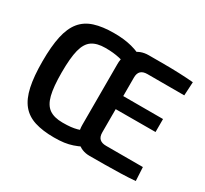

<svg xmlns="http://www.w3.org/2000/svg" viewBox="-144 -916 1221 1141"><g transform="rotate(30 466.5 -345.0)"><path d="M338 -703Q376 -703 405.5 -699.5Q435 -696 462 -689Q489 -682 517 -670L470 -582Q451 -588 432.5 -592Q414 -596 391.5 -598.5Q369 -601 338 -601Q280 -601 246.5 -578Q213 -555 199 -499.5Q185 -444 185 -345Q185 -247 199 -191.5Q213 -136 246.5 -112.5Q280 -89 338 -89Q371 -89 393.5 -91.5Q416 -94 434.5 -99Q453 -104 473 -111L517 -27Q489 -13 462 -4Q435 5 406 9Q377 13 338 13Q260 13 205 -4.5Q150 -22 116.5 -63Q83 -104 68 -173.5Q53 -243 53 -345Q53 -448 68 -517Q83 -586 116.5 -627Q150 -668 205 -685.5Q260 -703 338 -703ZM582 -692Q634 -692 686.5 -692Q739 -692 791 -690Q843 -688 889 -684L884 -591H631Q602 -591 587 -577Q572 -563 572 -533V-157Q572 -127 587 -113Q602 -99 631 -99H884L889 -6Q842 -2 789.5 -0.5Q737 1 683 1.5Q629 2 576 2Q520 2 483.5 -36Q447 -74 447 -136V-554Q447 -616 485 -654Q523 -692 582 -692ZM464 -406H845V-317L464 -316Z"/></g></svg>

Font: Exo 2 SemiBold
Style: Regular
Weight: 600
Designer: Natanael Gama
Foundry: Natanael Gama
Version: Version 2.010